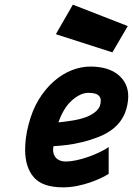

<svg xmlns="http://www.w3.org/2000/svg" viewBox="-20 -795 571 825"><path d="M529 -683 463 -570 220 -648 293 -775ZM447 -48Q435 -40 414 -30Q393 -20 367 -11Q341 -2 311 4Q281 10 251 10Q163 10 125.5 -33Q88 -76 88 -152Q88 -203 102 -257Q118 -321 147 -368Q176 -415 212.5 -446.5Q249 -478 289 -493.5Q329 -509 368 -509Q445 -509 488 -473.5Q531 -438 531 -381Q531 -365 527.5 -346Q524 -327 516.5 -308.5Q509 -290 496 -272.5Q483 -255 465 -241Q438 -220 403.5 -206.5Q369 -193 334 -184.5Q299 -176 266.5 -172Q234 -168 210 -167Q207 -155 208.5 -143.5Q210 -132 216 -122.5Q222 -113 234 -107Q246 -101 264 -101Q283 -101 308.5 -106.5Q334 -112 359.5 -121Q385 -130 408 -141Q431 -152 447 -163ZM359 -396Q326 -396 289.5 -364Q253 -332 231 -269Q259 -272 291 -277Q323 -282 350 -292Q377 -302 395 -319Q413 -336 413 -363Q413 -378 401 -387Q389 -396 359 -396Z"/></svg>

Font: Panefresco 999wt
Style: Italic
Weight: 900
Version: Version 1.001